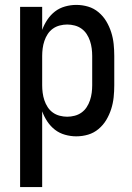

<svg xmlns="http://www.w3.org/2000/svg" viewBox="-20 -548 540 783"><path d="M62 215V-520H152V-426Q160 -448 173 -467.5Q186 -487 204 -501Q222 -515 245 -521.5Q268 -528 291 -528Q316 -528 339.5 -521Q363 -514 382 -498Q401 -482 413.5 -461Q426 -440 433.5 -416.5Q441 -393 443.5 -368.5Q446 -344 446 -320V-200Q446 -176 443.5 -151.5Q441 -127 433.5 -103.5Q426 -80 413.5 -59Q401 -38 382 -22Q363 -6 339.5 1Q316 8 291 8Q268 8 245 1.5Q222 -5 204 -19Q186 -33 173 -52.5Q160 -72 152 -94V215ZM254 -72Q269 -72 284.5 -76Q300 -80 312.5 -89Q325 -98 333.5 -111Q342 -124 347 -139Q352 -154 354 -169.5Q356 -185 356 -200V-320Q356 -335 354 -350.5Q352 -366 347 -381Q342 -396 333.5 -409Q325 -422 312.5 -431Q300 -440 284.5 -444Q269 -448 254 -448Q239 -448 223.5 -444Q208 -440 195.5 -431Q183 -422 174.5 -409Q166 -396 161 -381Q156 -366 154 -350.5Q152 -335 152 -320V-200Q152 -185 154 -169.5Q156 -154 161 -139Q166 -124 174.5 -111Q183 -98 195.5 -89Q208 -80 223.5 -76Q239 -72 254 -72Z"/></svg>

Font: Iosevka Fixed Medium
Style: Regular
Weight: 500
Monospace: yes
Designer: Belleve Invis
Foundry: Belleve Invis
Version: Version 32.3.0